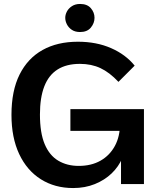

<svg xmlns="http://www.w3.org/2000/svg" viewBox="-20 -931 816 971"><path d="M592 -269H336V-379H708V0H592ZM618 -226Q618 -177 599 -132.5Q580 -88 544.5 -54Q509 -20 459.5 0Q410 20 350 20Q257 20 186.5 -24.5Q116 -69 77 -152Q38 -235 38 -350Q38 -472 79 -554Q120 -636 195 -678Q270 -720 374 -720Q468 -720 542 -687.5Q616 -655 661 -599L579 -517Q534 -565 488 -586.5Q442 -608 384 -608Q316 -608 271 -579.5Q226 -551 204 -494Q182 -437 182 -352Q182 -259 206 -202Q230 -145 274.5 -118.5Q319 -92 378 -92Q442 -92 488.5 -118.5Q535 -145 561 -193Q587 -241 587 -307ZM310 -841Q310 -857 318.5 -873Q327 -889 344 -900Q361 -911 385 -911Q421 -911 439.5 -889.5Q458 -868 458 -841Q458 -814 439.5 -791.5Q421 -769 385 -769Q360 -769 343.5 -780Q327 -791 318.5 -807.5Q310 -824 310 -841Z"/></svg>

Font: Moderustic SemiBold
Style: Regular
Weight: 600
Designer: Tural Alisoy
Foundry: TAFT Foundry
Version: Version 2.120